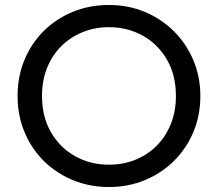

<svg xmlns="http://www.w3.org/2000/svg" viewBox="-20 -735 874 770"><path d="M417 15Q338.5 15 271.8 -12.8Q205 -40.5 155.2 -90Q105.5 -139.5 78 -206Q50.5 -272.5 50.5 -350Q50.5 -428 78 -494.5Q105.5 -561 155.2 -610.5Q205 -660 271.8 -687.5Q338.5 -715 417 -715Q495 -715 561.5 -687Q628 -659 678 -609Q728 -559 755.8 -492.8Q783.5 -426.5 783.5 -350Q783.5 -272.5 755.8 -206Q728 -139.5 678 -90Q628 -40.5 561.5 -12.8Q495 15 417 15ZM417 -74.5Q473.5 -74.5 522.2 -94Q571 -113.5 607.5 -149.8Q644 -186 664.8 -237Q685.5 -288 685.5 -350Q685.5 -433.5 649.8 -495.5Q614 -557.5 553 -591.8Q492 -626 417 -626Q360.5 -626 311.8 -606.2Q263 -586.5 226.2 -550.2Q189.5 -514 169 -463.2Q148.5 -412.5 148.5 -350Q148.5 -267 184.2 -205Q220 -143 281 -108.8Q342 -74.5 417 -74.5Z"/></svg>

Font: Geologica Roman Light
Style: Regular
Weight: 300
Designer: Sindre Bremnes, Frode Helland
Foundry: Monokrom Skriftforlag AS
Version: Version 1.010;gftools[0.9.28]